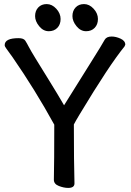

<svg xmlns="http://www.w3.org/2000/svg" viewBox="-20 -900 640 941"><path d="M402 -747Q375 -747 355 -771.5Q335 -796 335 -821Q335 -847 350.5 -863.5Q366 -880 392 -880Q418 -880 439 -857Q460 -834 460 -807Q460 -780 444 -763.5Q428 -747 402 -747ZM219 -747Q192 -747 172 -771.5Q152 -796 152 -821Q152 -847 167.5 -863.5Q183 -880 209 -880Q235 -880 256 -857Q277 -834 277 -807Q277 -780 261 -763.5Q245 -747 219 -747ZM314 21Q293 21 268.5 11.5Q244 2 244 -19Q246 -108 246 -289Q152 -460 42 -619Q21 -649 12 -660.5Q3 -672 3 -679Q3 -713 71 -713Q96 -713 104 -700.5Q112 -688 121 -670.5Q130 -653 154.5 -613Q179 -573 221.5 -504.5Q264 -436 294 -384Q373 -511 426.5 -596Q480 -681 493 -705Q502 -721 527 -721Q548 -721 571 -710.5Q594 -700 594 -681L590 -672Q515 -580 370 -339Q349 -304 342 -290Q342 -107 345 -1Q345 21 314 21Z"/></svg>

Font: LXGW ZhenKai
Style: Regular
Weight: 400
Designer: LXGW / Fontworks Inc.
Foundry: LXGW / Fontworks Inc.
Version: Version 0.800;June 8, 2025